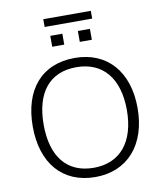

<svg xmlns="http://www.w3.org/2000/svg" viewBox="-103 -1055 970 1145"><g transform="rotate(-10 382.5 -482.5)"><path d="M65 -353C65 -131 183 8 382 8C576 8 700 -131 700 -354C700 -576 577 -713 382 -713C181 -713 65 -576 65 -353ZM131 -353C131 -545 218 -657 382 -657C542 -657 635 -546 635 -353C635 -160 541 -48 382 -48C218 -48 131 -161 131 -353ZM238 -926H526V-973H238ZM262 -802H335V-868H262ZM429 -802H502V-868H429Z"/></g></svg>

Font: Poppy and Pepper Light
Style: Regular
Weight: 300
Designer: Thy Ha
Foundry: Thy Ha
Version: Version 0.001;Glyphs 3.2 (3227)